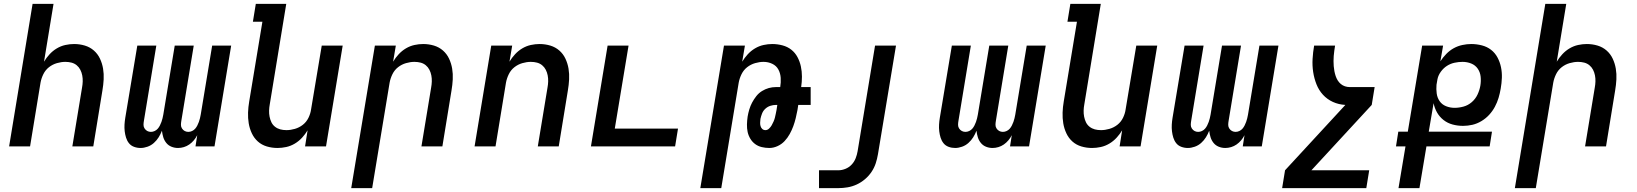

<svg xmlns="http://www.w3.org/2000/svg" viewBox="-20 -755 8440 990"><path d="M27 0 148 -735H256L207 -437Q219 -457 235.5 -475Q252 -493 273 -505.5Q294 -518 317 -523Q340 -528 362 -528Q391 -528 417.5 -520Q444 -512 464 -494.5Q484 -477 495.5 -452.5Q507 -428 511.5 -401Q516 -374 514.5 -345.5Q513 -317 508 -288L461 0H353L403 -303Q406 -319 406.5 -335Q407 -351 404 -366.5Q401 -382 394 -395.5Q387 -409 375.5 -418.5Q364 -428 349 -432Q334 -436 317 -436Q296 -436 273.5 -429.5Q251 -423 232.5 -408.5Q214 -394 203.5 -372.5Q193 -351 189 -329L135 0Z M705 8Q687 8 671 2Q655 -4 645 -16.5Q635 -29 630 -45Q625 -61 623 -78Q621 -95 622 -112.5Q623 -130 626 -148L688 -520H786L722 -132Q720 -121 720 -111Q720 -101 725.5 -92.5Q731 -84 739.5 -79.5Q748 -75 758 -75Q768 -75 777.5 -79.5Q787 -84 793.5 -91.5Q800 -99 804.5 -108Q809 -117 812.5 -126.5Q816 -136 818 -145Q820 -154 822 -164L881 -520H979L915 -132Q913 -121 913 -111Q913 -101 918.5 -92.5Q924 -84 932.5 -79.5Q941 -75 951 -75Q961 -75 970.5 -79.5Q980 -84 986.5 -91.5Q993 -99 997.5 -108Q1002 -117 1005.5 -126.5Q1009 -136 1011 -145Q1013 -154 1015 -164L1074 -520H1172L1086 0H988L997 -58Q990 -44 979.5 -31.5Q969 -19 956 -10Q943 -1 928 3.5Q913 8 898 8Q880 8 864 1.5Q848 -5 837.5 -18Q827 -31 822 -47Q817 -63 815 -81Q808 -63 798 -47Q788 -31 773.5 -18Q759 -5 740.5 1.5Q722 8 705 8Z M1411 8Q1382 8 1355.5 0Q1329 -8 1309.5 -25.5Q1290 -43 1278.5 -67.5Q1267 -92 1262.5 -119Q1258 -146 1259 -174.5Q1260 -203 1265 -232L1333 -643H1284L1299 -735H1456L1371 -217Q1368 -201 1367.5 -185Q1367 -169 1370 -153.5Q1373 -138 1379.5 -124.5Q1386 -111 1398 -101.5Q1410 -92 1425 -88Q1440 -84 1457 -84Q1478 -84 1500.5 -90.5Q1523 -97 1541.5 -111.5Q1560 -126 1570.5 -147.5Q1581 -169 1584 -191L1639 -520H1747L1661 0H1553L1566 -83Q1554 -63 1537.5 -45Q1521 -27 1500 -14.5Q1479 -2 1456 3Q1433 8 1411 8Z M1791 215 1913 -520H2021L2007 -437Q2019 -457 2035.5 -475Q2052 -493 2073 -505.5Q2094 -518 2117 -523Q2140 -528 2162 -528Q2191 -528 2217.5 -520Q2244 -512 2264 -494.5Q2284 -477 2295.5 -452.5Q2307 -428 2311.5 -401Q2316 -374 2314.5 -345.5Q2313 -317 2308 -288L2261 0H2153L2203 -303Q2206 -319 2206.5 -335Q2207 -351 2204 -366.5Q2201 -382 2194 -395.5Q2187 -409 2175.5 -418.5Q2164 -428 2149 -432Q2134 -436 2117 -436Q2096 -436 2073.5 -429.5Q2051 -423 2032.5 -408.5Q2014 -394 2003.5 -372.5Q1993 -351 1989 -329L1899 215Z M2427 0 2513 -520H2621L2607 -437Q2619 -457 2635.5 -475Q2652 -493 2673 -505.5Q2694 -518 2717 -523Q2740 -528 2762 -528Q2791 -528 2817.5 -520Q2844 -512 2864 -494.5Q2884 -477 2895.5 -452.5Q2907 -428 2911.5 -401Q2916 -374 2914.5 -345.5Q2913 -317 2908 -288L2861 0H2753L2803 -303Q2806 -319 2806.5 -335Q2807 -351 2804 -366.5Q2801 -382 2794 -395.5Q2787 -409 2775.5 -418.5Q2764 -428 2749 -432Q2734 -436 2717 -436Q2696 -436 2673.5 -429.5Q2651 -423 2632.5 -408.5Q2614 -394 2603.5 -372.5Q2593 -351 2589 -329L2535 0Z M3027 0 3113 -520H3221L3150 -92H3476L3461 0Z M3591 215 3713 -520H3821L3807 -437Q3819 -457 3835.5 -475Q3852 -493 3873 -505.5Q3894 -518 3917 -523Q3940 -528 3962 -528Q3989 -528 4015 -521Q4041 -514 4060.5 -498.5Q4080 -483 4092 -460.5Q4104 -438 4109.5 -412.5Q4115 -387 4115 -360Q4115 -333 4111 -306H4160V-214H4096L4092 -188Q4088 -167 4083 -146Q4078 -125 4070.5 -104.5Q4063 -84 4052 -64Q4041 -44 4025.5 -27.5Q4010 -11 3989 -1.5Q3968 8 3947 8Q3927 8 3908 3.5Q3889 -1 3874 -12Q3859 -23 3849 -39.5Q3839 -56 3835 -74.5Q3831 -93 3831.5 -113.5Q3832 -134 3835 -154Q3838 -172 3843.5 -190.5Q3849 -209 3858 -226Q3867 -243 3879.5 -259Q3892 -275 3909 -285.5Q3926 -296 3944 -301Q3962 -306 3981 -306H4003Q4007 -330 4005.5 -353.5Q4004 -377 3993.5 -396.5Q3983 -416 3962 -426Q3941 -436 3917 -436Q3896 -436 3873.5 -429.5Q3851 -423 3832.5 -408.5Q3814 -394 3803.5 -372.5Q3793 -351 3789 -329L3699 215ZM3927 -84Q3937 -84 3945.5 -92Q3954 -100 3959 -109Q3964 -118 3968.5 -128Q3973 -138 3975.5 -148Q3978 -158 3980 -168Q3982 -178 3984 -188L3988 -214H3981Q3967 -214 3952.5 -209.5Q3938 -205 3926.5 -194.5Q3915 -184 3909.5 -170Q3904 -156 3901 -142Q3900 -132 3899.5 -123Q3899 -114 3901.5 -105Q3904 -96 3910.5 -90Q3917 -84 3927 -84Z M4203 215V123H4303Q4321 123 4339.5 115.5Q4358 108 4371.5 93.5Q4385 79 4392 61Q4399 43 4402 25L4492 -520H4600L4507 40Q4503 64 4495.5 87Q4488 110 4474 131Q4460 152 4440 169Q4420 186 4397 196.5Q4374 207 4350 211Q4326 215 4303 215Z M4905 8Q4887 8 4871 2Q4855 -4 4845 -16.5Q4835 -29 4830 -45Q4825 -61 4823 -78Q4821 -95 4822 -112.5Q4823 -130 4826 -148L4888 -520H4986L4922 -132Q4920 -121 4920 -111Q4920 -101 4925.5 -92.5Q4931 -84 4939.5 -79.5Q4948 -75 4958 -75Q4968 -75 4977.5 -79.5Q4987 -84 4993.5 -91.5Q5000 -99 5004.5 -108Q5009 -117 5012.5 -126.5Q5016 -136 5018 -145Q5020 -154 5022 -164L5081 -520H5179L5115 -132Q5113 -121 5113 -111Q5113 -101 5118.5 -92.5Q5124 -84 5132.5 -79.5Q5141 -75 5151 -75Q5161 -75 5170.5 -79.5Q5180 -84 5186.5 -91.5Q5193 -99 5197.5 -108Q5202 -117 5205.5 -126.5Q5209 -136 5211 -145Q5213 -154 5215 -164L5274 -520H5372L5286 0H5188L5197 -58Q5190 -44 5179.5 -31.5Q5169 -19 5156 -10Q5143 -1 5128 3.5Q5113 8 5098 8Q5080 8 5064 1.5Q5048 -5 5037.5 -18Q5027 -31 5022 -47Q5017 -63 5015 -81Q5008 -63 4998 -47Q4988 -31 4973.5 -18Q4959 -5 4940.5 1.5Q4922 8 4905 8Z M5611 8Q5582 8 5555.5 0Q5529 -8 5509.5 -25.5Q5490 -43 5478.5 -67.5Q5467 -92 5462.5 -119Q5458 -146 5459 -174.5Q5460 -203 5465 -232L5533 -643H5484L5499 -735H5656L5571 -217Q5568 -201 5567.5 -185Q5567 -169 5570 -153.5Q5573 -138 5579.5 -124.5Q5586 -111 5598 -101.5Q5610 -92 5625 -88Q5640 -84 5657 -84Q5678 -84 5700.5 -90.5Q5723 -97 5741.5 -111.5Q5760 -126 5770.5 -147.5Q5781 -169 5784 -191L5839 -520H5947L5861 0H5753L5766 -83Q5754 -63 5737.5 -45Q5721 -27 5700 -14.5Q5679 -2 5656 3Q5633 8 5611 8Z M6105 8Q6087 8 6071 2Q6055 -4 6045 -16.5Q6035 -29 6030 -45Q6025 -61 6023 -78Q6021 -95 6022 -112.5Q6023 -130 6026 -148L6088 -520H6186L6122 -132Q6120 -121 6120 -111Q6120 -101 6125.5 -92.5Q6131 -84 6139.5 -79.5Q6148 -75 6158 -75Q6168 -75 6177.5 -79.5Q6187 -84 6193.5 -91.5Q6200 -99 6204.5 -108Q6209 -117 6212.5 -126.5Q6216 -136 6218 -145Q6220 -154 6222 -164L6281 -520H6379L6315 -132Q6313 -121 6313 -111Q6313 -101 6318.5 -92.5Q6324 -84 6332.5 -79.5Q6341 -75 6351 -75Q6361 -75 6370.5 -79.5Q6380 -84 6386.5 -91.5Q6393 -99 6397.5 -108Q6402 -117 6405.5 -126.5Q6409 -136 6411 -145Q6413 -154 6415 -164L6474 -520H6572L6486 0H6388L6397 -58Q6390 -44 6379.5 -31.5Q6369 -19 6356 -10Q6343 -1 6328 3.5Q6313 8 6298 8Q6280 8 6264 1.5Q6248 -5 6237.5 -18Q6227 -31 6222 -47Q6217 -63 6215 -81Q6208 -63 6198 -47Q6188 -31 6173.5 -18Q6159 -5 6140.5 1.5Q6122 8 6105 8Z M7025 215H6591L6606 123L6917 -214Q6882 -216 6852.5 -229.5Q6823 -243 6801.5 -266.5Q6780 -290 6768 -320.5Q6756 -351 6751 -384Q6746 -417 6748 -451.5Q6750 -486 6756 -520H6864Q6862 -507 6860 -493.5Q6858 -480 6857 -466.5Q6856 -453 6856 -440Q6856 -427 6857 -414Q6858 -401 6860.5 -388Q6863 -375 6867 -363Q6871 -351 6877.5 -340.5Q6884 -330 6893.5 -322Q6903 -314 6915 -310Q6927 -306 6940 -306H7068L7053 -214L6742 123H7040Z M7191 215 7227 0H7178L7190 -76H7239L7313 -520H7421L7407 -439Q7420 -459 7437.5 -477Q7455 -495 7476 -506.5Q7497 -518 7520.5 -523Q7544 -528 7566 -528Q7594 -528 7621 -521Q7648 -514 7668.5 -498Q7689 -482 7701.5 -458.5Q7714 -435 7719.5 -408.5Q7725 -382 7724 -354Q7723 -326 7718 -298Q7714 -274 7707 -250.5Q7700 -227 7688 -204.5Q7676 -182 7658.5 -163Q7641 -144 7618.5 -130.5Q7596 -117 7572 -111.5Q7548 -106 7524 -106Q7496 -106 7470 -113Q7444 -120 7423.5 -136Q7403 -152 7390 -174.5Q7377 -197 7372 -223L7347 -76H7673L7661 0H7335L7299 215ZM7480 -199Q7503 -199 7526.5 -205.5Q7550 -212 7569 -228.5Q7588 -245 7598.5 -267.5Q7609 -290 7613 -313Q7617 -337 7614.5 -360Q7612 -383 7599.5 -401Q7587 -419 7566 -427.5Q7545 -436 7521 -436Q7501 -436 7480 -431.5Q7459 -427 7441 -415.5Q7423 -404 7409.5 -385.5Q7396 -367 7392 -347L7387 -318Q7385 -295 7388 -273Q7391 -251 7403 -233.5Q7415 -216 7436 -207.5Q7457 -199 7480 -199Z M7791 215 7948 -735H8056L8007 -437Q8019 -457 8035.5 -475Q8052 -493 8073 -505.5Q8094 -518 8117 -523Q8140 -528 8162 -528Q8191 -528 8217.5 -520Q8244 -512 8264 -494.5Q8284 -477 8295.5 -452.5Q8307 -428 8311.5 -401Q8316 -374 8314.5 -345.5Q8313 -317 8308 -288L8261 0H8153L8203 -303Q8206 -319 8206.5 -335Q8207 -351 8204 -366.5Q8201 -382 8194 -395.5Q8187 -409 8175.5 -418.5Q8164 -428 8149 -432Q8134 -436 8117 -436Q8096 -436 8073.5 -429.5Q8051 -423 8032.5 -408.5Q8014 -394 8003.5 -372.5Q7993 -351 7989 -329L7899 215Z"/></svg>

Font: Iosevka Semibold Extended
Style: Italic
Weight: 600
Width: 7
Italic angle: -9°
Monospace: yes
Designer: Belleve Invis
Foundry: Belleve Invis
Version: Version 32.5.0; ttfautohint (v1.8.4)